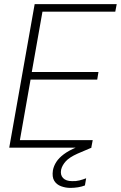

<svg xmlns="http://www.w3.org/2000/svg" viewBox="-20 -720 589 936"><path d="M25 0 149 -700H549L542 -663H187L135 -369H460L454 -332H129L77 -37H432L425 0ZM323 196Q300 196 278 188Q256 180 244.5 161.5Q233 143 238 110Q242 89 254.5 69.5Q267 50 291 32Q315 14 353 -2L415 -27L426 0L358 29Q318 47 300.5 66.5Q283 86 278 107Q273 133 287.5 148Q302 163 331 163Q350 164 367.5 159.5Q385 155 400 149L394 184Q379 190 360.5 193Q342 196 323 196Z"/></svg>

Font: DM Sans 28pt ExtraLight
Style: Italic
Weight: 250
Italic angle: -10°
Version: Version 4.004;gftools[0.9.30]